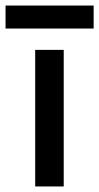

<svg xmlns="http://www.w3.org/2000/svg" viewBox="-63 -673 358 693"><path d="M64 0V-493H167V0ZM-43 -570V-653H275V-570Z"/></svg>

Font: Space Grotesk Frontify Medium
Style: Regular
Weight: 500
Designer: Florian Karsten
Version: Version 2.000